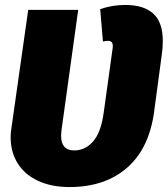

<svg xmlns="http://www.w3.org/2000/svg" viewBox="-20 -736 678 776"><path d="M638 -570Q638 -541 634 -516L603 -285Q583 -136 493.5 -58Q404 20 261 20Q187 20 133 -5.5Q79 -31 51 -76.5Q23 -122 23 -181Q23 -199 26 -217L94 -696H296L229 -213Q227 -195 227 -187Q227 -128 280 -128Q324 -128 356 -164Q388 -200 399 -280L435 -539Q436 -543 436 -549Q436 -571 417 -571Q408 -571 396 -568L385 -699Q433 -716 486 -716Q561 -716 599.5 -681Q638 -646 638 -570Z"/></svg>

Font: FiraGO Heavy
Style: Italic
Weight: 900
Italic angle: -8°
Designer: bBox Type GmbH
Foundry: bBox Type GmbH
Version: Version 1.001